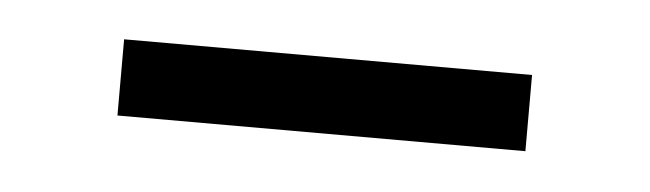

<svg xmlns="http://www.w3.org/2000/svg" viewBox="-23 -324 433 128"><g transform="rotate(5 193.5 -260.5)"><path d="M57 -235V-286H330V-235Z"/></g></svg>

Font: Mona Sans ExtraLight Light
Style: Regular
Weight: 300
Version: Version 2.000